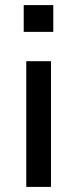

<svg xmlns="http://www.w3.org/2000/svg" viewBox="-20 -733 303 753"><path d="M73 -608V-713H189V-608ZM83 0V-493H180V0Z"/></svg>

Font: Nunito Sans 12pt ExtraLight 9pt Medium
Style: Regular
Weight: 500
Version: Version 3.101;gftools[0.9.27]